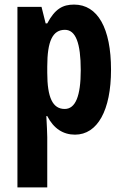

<svg xmlns="http://www.w3.org/2000/svg" viewBox="-20 -577 540 837"><path d="M303 -557C254 -557 220 -539 186 -475H179L161 -547H56V240H186V21C186 1 184 -30 182 -71H186C214 -16 256 10 307 10C405 10 464 -96 464 -273C464 -454 406 -557 303 -557ZM263 -447C310 -447 332 -389 332 -271C332 -158 309 -102 262 -102C210 -102 186 -151 186 -260V-287C186 -399 210 -447 263 -447Z"/></svg>

Font: Noto Sans Lao Looped ExtraCondensed
Style: Bold
Weight: 700
Width: 2
Designer: Mark Frömberg, Ben Mitchell
Foundry: The Fontpad Ltd
Version: Version 1.002